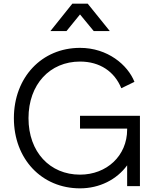

<svg xmlns="http://www.w3.org/2000/svg" viewBox="-20 -1019 836 1051"><path d="M418 12C525 12 619 -36 676 -114V0H746V-385H418V-315H676V-310C676 -166 564 -63 418 -63C253 -63 136 -187 136 -372C136 -557 253 -682 418 -682C527 -682 607 -627 644 -536L716 -571C679 -664 569 -757 418 -757C208 -757 56 -595 56 -372C56 -149 208 12 418 12ZM256 -849H344L418 -940L493 -849H581L460 -999H376Z"/></svg>

Font: Mluvka
Style: Regular
Weight: 400
Designer: Modified by Jiří Krblich, Original typeface by Gumpita Rahayu
Foundry: Gumpita Rahayu & Jiří Krblich
Version: Version 2.000;Glyphs 3.1.1 (3134)